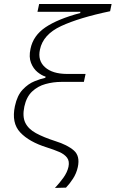

<svg xmlns="http://www.w3.org/2000/svg" viewBox="-20 -752 582 966"><path d="M256.5 193.5Q279 169.5 298.5 142.8Q318 116 324.5 87.5Q330.5 59 317.5 41.5Q304.5 24 278 12.5Q251.5 1 216.5 -10Q126.5 -38 81.8 -85.8Q37 -133.5 55 -218Q66.5 -272 94.2 -301.2Q122 -330.5 153.8 -343.2Q185.5 -356 208 -360.5L209.5 -366.5Q190 -372 168.8 -389.2Q147.5 -406.5 136 -435.8Q124.5 -465 133.5 -506.5Q147 -573 209 -614.8Q271 -656.5 383.5 -686.5L384.5 -692.5H168.5L177 -732H541.5L534 -695.5Q378.5 -663 287.5 -620.8Q196.5 -578.5 181 -502.5Q169 -447.5 206.2 -414Q243.5 -380.5 316 -380H410.5L402 -340H289.5Q248 -340 209 -329.2Q170 -318.5 141.5 -291.5Q113 -264.5 102.5 -216Q92 -166 107.2 -134.5Q122.5 -103 161 -82Q199.5 -61 258.5 -42Q319.5 -23 351.5 5Q383.5 33 371.5 88.5Q364.5 120.5 347.2 147Q330 173.5 312 192Z"/></svg>

Font: Commissioner ExtraLight
Style: Italic
Weight: 200
Italic angle: -12°
Designer: Kostas Bartsokas
Foundry: Kostas Bartsokas
Version: Version 1.000; ttfautohint (v1.8.3)